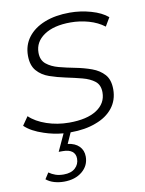

<svg xmlns="http://www.w3.org/2000/svg" viewBox="-91 -586 653 862"><g transform="rotate(-10 235.5 -154.5)"><path d="M131 217Q108 217 87 211Q66 205 50 192L68 164Q82 174 98 179.5Q114 185 135 185Q169 185 187.5 168Q206 151 206 125Q206 104 191.5 92.5Q177 81 149 81H130L166 3Q120 -1 79 -15Q23 -33 -7 -62L20 -101Q49 -73 97.5 -56.5Q146 -40 200 -40Q281 -40 325.5 -69Q370 -98 370 -148Q370 -182 348.5 -199Q327 -216 292.5 -225Q258 -234 219.5 -242Q181 -250 146.5 -262Q112 -274 90.5 -299Q69 -324 69 -368Q69 -416 96 -451.5Q123 -487 172 -506.5Q221 -526 287 -526Q336 -526 383.5 -512.5Q431 -499 459 -475L436 -436Q406 -459 365.5 -470.5Q325 -482 283 -482Q206 -482 162 -452Q118 -422 118 -373Q118 -339 140 -321Q162 -303 196 -294Q230 -285 269 -277.5Q308 -270 342.5 -257.5Q377 -245 398.5 -221Q420 -197 420 -153Q420 -104 392 -68.5Q364 -33 314 -15Q265 4 198 4L176 53Q209 57 227.5 75.5Q246 94 246 123Q246 164 214 190.5Q182 217 131 217Z"/></g></svg>

Font: Montserrat Thin Light
Style: Italic
Weight: 300
Italic angle: -11.3°
Version: Version 9.000